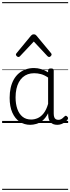

<svg xmlns="http://www.w3.org/2000/svg" viewBox="-20 -1161 663 1812"><path d="M265 17Q210 17 166 -12Q122 -41 96.5 -98Q71 -155 71 -238Q71 -288 80.5 -331Q90 -374 109 -408.5Q128 -443 156 -467.5Q184 -492 220.5 -505.5Q257 -519 301 -519Q335 -519 368 -509Q401 -499 434 -479V-495Q434 -506 440.5 -510.5Q447 -515 461 -515Q475 -515 481 -510.5Q487 -506 487 -496V-91Q487 -70 491.5 -56.5Q496 -43 506 -36.5Q516 -30 531 -30Q541 -30 550.5 -33.5Q560 -37 569.5 -44.5Q579 -52 590 -63Q595 -69 601.5 -68.5Q608 -68 614 -61Q621 -55 622 -48Q623 -41 619 -34Q608 -19 592 -7.5Q576 4 558 10.5Q540 17 522 17Q501 17 485.5 11.5Q470 6 458.5 -5.5Q447 -17 441.5 -33.5Q436 -50 435 -72Q435 -76 434.5 -81.5Q434 -87 434 -92Q411 -47 382 -23.5Q353 0 322.5 8.5Q292 17 265 17ZM127 -242Q127 -180 143.5 -133Q160 -86 192.5 -59.5Q225 -33 274 -33Q306 -33 336.5 -46.5Q367 -60 392.5 -92.5Q418 -125 434 -181V-429Q399 -453 367 -461.5Q335 -470 302 -470Q270 -470 243 -460.5Q216 -451 194.5 -432Q173 -413 158 -385.5Q143 -358 135 -322Q127 -286 127 -242ZM154 -623Q146 -623 138 -631Q130 -639 130 -647Q130 -649 131.5 -652Q133 -655 136 -659L273 -825Q279 -831 284.5 -834Q290 -837 299 -837Q308 -837 313.5 -834Q319 -831 324 -825L462 -659Q465 -655 466 -652Q467 -649 467 -647Q467 -639 459 -631Q451 -623 444 -623Q439 -623 435 -625.5Q431 -628 427 -632L299 -769L170 -632Q167 -628 163 -625.5Q159 -623 154 -623ZM0 621H623V631H0ZM0 -20H623V0H0ZM0 -505H623V-500H0ZM0 -1141H623V-1131H0Z"/></svg>

Font: Playwrite BR Guides
Style: Regular
Weight: 400
Designer: Veronika Burian, José Scaglione
Foundry: TypeTogether
Version: Version 1.003